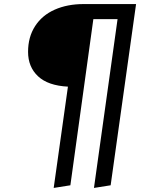

<svg xmlns="http://www.w3.org/2000/svg" viewBox="-20 -709 768 944"><path d="M649 -689 524 202 442 215 558 -615H439L326 202L244 215L314 -283Q216 -288 167 -334Q118 -380 118 -454Q118 -527 152.5 -580.5Q187 -634 249 -661.5Q311 -689 391 -689Z"/></svg>

Font: Fira Sans
Style: Italic
Weight: 400
Italic angle: -8°
Designer: bBox Type GmbH & Carrois Corporate GbR & Edenspiekermann AG
Foundry: bBox Type GmbH & Carrois Corporate GbR & Edenspiekermann AG
Version: Version 4.301